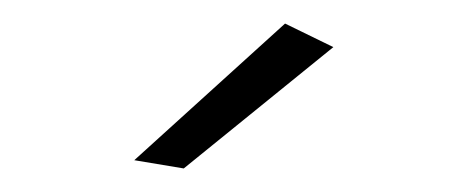

<svg xmlns="http://www.w3.org/2000/svg" viewBox="-20 -763 390 163"><path d="M222 -743 263 -723 136 -620 94 -627Z"/></svg>

Font: Montserrat arm2 ExtraLight
Style: Regular
Weight: 275
Designer: Julieta Ulanovsky
Foundry: Julieta Ulanovsky
Version: Version 6.000